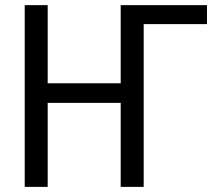

<svg xmlns="http://www.w3.org/2000/svg" viewBox="-20 -731 870 751"><path d="M166.5 -405.3V-710.9H76.7V0H166.5V-328.6H452.1V0H542V-636.7H789.6V-710.9H452.1V-405.3Z"/></svg>

Font: Roboto Condensed
Style: Regular
Weight: 400
Designer: Google
Version: Version 2.134; 2016